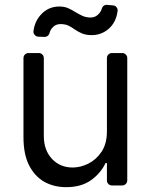

<svg xmlns="http://www.w3.org/2000/svg" viewBox="-20 -764 621 791"><path d="M161.9 -15.3Q122.5 -38 99.4 -83.8Q76.7 -128.9 76.7 -198.9V-524.5Q76.7 -533.4 82.7 -539.4Q88.8 -545.5 97.7 -545.5H139.9Q148.4 -545.5 154.5 -539.4Q160.5 -533.4 160.5 -524.5V-204.5Q160.5 -145.2 194.2 -109.4Q227.6 -73.9 279.8 -73.9Q311.4 -73.9 343.8 -89.8Q376.1 -105.8 398.4 -138.8Q420.5 -172.2 420.5 -223V-524.5Q420.5 -533.4 426.5 -539.4Q432.5 -545.5 441.4 -545.5H483.7Q492.2 -545.5 498.2 -539.4Q504.3 -533.4 504.3 -524.5V-21Q504.3 -12.1 498.2 -6Q492.2 0 483.7 0H441.4Q432.5 0 426.5 -6Q420.5 -12.1 420.5 -21V-92.3H414.8Q395.6 -51.1 355.1 -21.7Q314.6 7.1 252.8 7.1Q202.1 7.1 161.9 -15.3ZM117.9 -636.4Q123.2 -675.8 147.7 -702.8Q178.6 -737.2 224.4 -737.2Q244.7 -737.2 260.3 -730.5Q275.9 -723.7 290.1 -714.5Q304 -706 319.2 -698.9Q334.5 -691.8 353.7 -691.8Q373.9 -691.8 387.8 -707.7Q396.7 -717.7 399.5 -729Q401.6 -736.2 407.7 -740.4Q413.7 -744.7 421.2 -744L445.7 -741.8Q454.5 -741.1 460 -734.4Q465.6 -727.6 464.5 -718.8Q459.2 -677.9 434.7 -652Q403.1 -619.3 357.6 -619.3Q333.8 -619.3 317.5 -626.4Q301.8 -633.2 289.1 -642Q275.6 -651.6 262.8 -658Q249.3 -664.8 228.7 -664.8Q208.1 -664.8 195 -649.1Q187.1 -639.9 183.9 -627.5Q182.2 -620.4 176.1 -615.9Q170.1 -611.5 163 -611.9L137.8 -612.9Q128.9 -613.3 122.9 -620.2Q116.8 -627.1 117.9 -636.4Z"/></svg>

Font: DeltaSans
Style: Regular
Weight: 400
Designer: Rasmus Andersson
Foundry: rsms
Version: Version 3.012